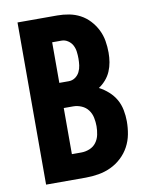

<svg xmlns="http://www.w3.org/2000/svg" viewBox="-83 -796 666 857"><g transform="rotate(-10 250.0 -367.5)"><path d="M236 0H56V-735H236Q263 -735 289.5 -730Q316 -725 339.5 -712.5Q363 -700 381.5 -680Q400 -660 412 -636Q424 -612 428.5 -585.5Q433 -559 433 -532Q433 -510 429.5 -489Q426 -468 417.5 -448Q409 -428 394.5 -411.5Q380 -395 363 -384Q386 -372 405.5 -354.5Q425 -337 437.5 -315Q450 -293 455 -267Q460 -241 460 -216Q460 -186 454.5 -157Q449 -128 435 -102Q421 -76 399 -55.5Q377 -35 350.5 -22.5Q324 -10 294.5 -5Q265 0 236 0ZM193 -437H236Q252 -437 265 -446Q278 -455 285 -469Q292 -483 294 -498.5Q296 -514 296 -529Q296 -545 294 -560.5Q292 -576 285 -589.5Q278 -603 264.5 -612Q251 -621 236 -621H193ZM193 -114H236Q255 -114 273.5 -121.5Q292 -129 303.5 -144.5Q315 -160 319 -179.5Q323 -199 323 -218Q323 -237 319 -256.5Q315 -276 303.5 -291.5Q292 -307 273.5 -315Q255 -323 236 -323H193Z"/></g></svg>

Font: Iosevka Term Curly Heavy
Style: Regular
Weight: 900
Designer: Belleve Invis
Foundry: Belleve Invis
Version: Version 32.3.0